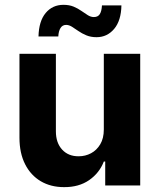

<svg xmlns="http://www.w3.org/2000/svg" viewBox="-20 -769 662 796"><path d="M410.4 -232V-545.9H561.3V0H416.2V-99.2H410.4Q392 -51.6 349.4 -22.1Q306.7 7.3 245.3 6.8Q190.5 6.8 148.9 -17.7Q107.3 -42.3 84 -88.3Q60.7 -134.4 60.7 -198V-545.9H211.7V-224.6Q211.7 -177 237.6 -148.8Q263.5 -120.6 306.6 -121.1Q333.8 -121.1 357.3 -133.6Q380.9 -146.1 395.6 -170.8Q410.4 -195.6 410.4 -232ZM380.3 -614.8Q356.5 -614.8 338.1 -622.5Q319.7 -630.1 305.1 -640.3Q290.5 -650.6 278.2 -658.2Q265.8 -665.8 254.1 -665.8Q238.8 -665.8 230.7 -652.6Q222.7 -639.4 221.7 -617.8H139.6Q141.1 -681.2 169.3 -715.1Q197.6 -749 243.2 -749Q267 -749 285.2 -741.5Q303.3 -733.9 317.6 -723.7Q331.9 -713.5 344.3 -705.9Q356.6 -698.3 369.1 -698.3Q386.3 -698.3 393.9 -710.7Q401.5 -723 402.7 -746.5H483.4Q482.2 -683.4 453.2 -649.1Q424.2 -614.8 380.3 -614.8Z"/></svg>

Font: Inter V
Style: 
Weight: 400
Designer: Rasmus Andersson
Foundry: rsms
Version: Version 4.000;git-a3f224843